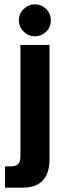

<svg xmlns="http://www.w3.org/2000/svg" viewBox="-20 -695 305 884"><path d="M74 23V-488H208V37Q208 169 84 169H3V71H30Q52 71 63 61Q74 51 74 23ZM192.5 -549Q171 -528 141 -528Q111 -528 89 -549.5Q67 -571 67 -601.5Q67 -632 89 -653.5Q111 -675 141 -675Q171 -675 192.5 -653.5Q214 -632 214 -601Q214 -570 192.5 -549Z"/></svg>

Font: Squada One
Style: Regular
Weight: 400
Designer: Joe Prince
Foundry: Joe Prince
Version: Version 1.001